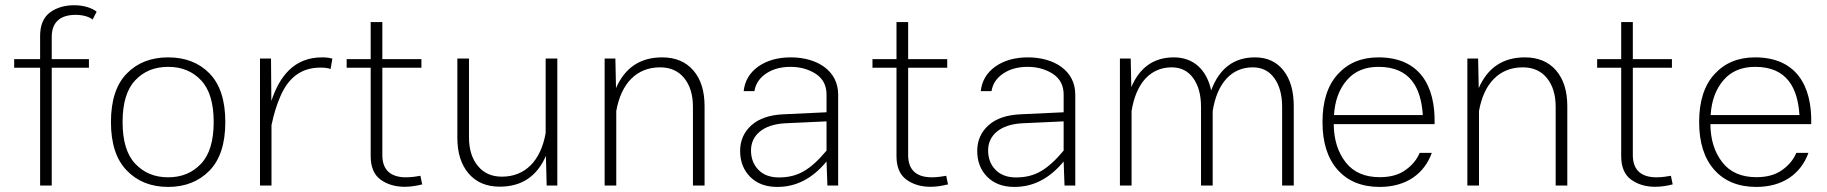

<svg xmlns="http://www.w3.org/2000/svg" viewBox="-20 -716 7051 741"><path d="M134.8 -454.6V0H179.7V-454.6H323.2V-487.8H179.7V-573.7C179.7 -632.3 214.8 -658.7 272 -658.7C301.8 -658.7 325.7 -650.4 337.4 -640.6L353 -670.9C335 -685.1 303.7 -695.8 266.6 -695.8C229.5 -695.8 198.2 -686.5 172.9 -668C147.5 -648.9 134.8 -618.7 134.8 -577.1V-487.8H34.7V-454.6Z M628.9 -494.6C563.5 -494.6 510.3 -474.1 469.7 -432.6C428.7 -391.1 408.2 -328.6 408.2 -245.1C408.2 -161.6 428.7 -99.1 469.7 -57.6C510.3 -15.6 563.5 5.4 628.9 5.4C694.3 5.4 747.6 -15.6 788.6 -57.6C829.1 -99.1 849.6 -161.6 849.6 -245.1C849.6 -328.6 829.1 -391.1 788.6 -432.6C748 -474.1 694.8 -494.6 628.9 -494.6ZM628.9 -458C681.2 -458 723.1 -440.9 755.9 -406.2C788.6 -371.6 804.7 -317.9 804.7 -245.1C804.7 -172.4 788.6 -118.7 755.9 -84C723.1 -49.3 681.2 -31.7 628.9 -31.7C576.7 -31.7 534.7 -49.3 502 -84C469.2 -118.7 453.1 -172.4 453.1 -245.1C453.1 -317.9 469.2 -371.6 502 -406.2C534.7 -440.9 576.7 -458 628.9 -458Z M983.4 0H1027.8V-235.4L1028.3 -234.9C1036.6 -275.4 1047.9 -312 1062.5 -345.2C1091.3 -411.6 1138.7 -455.1 1216.3 -455.1C1234.4 -455.1 1247.6 -453.1 1255.9 -449.7L1262.7 -489.7C1251 -493.2 1237.8 -494.6 1222.7 -494.6C1115.2 -494.6 1058.6 -421.4 1027.3 -326.2L1025.9 -490.2H983.4Z M1602.5 -37.6C1590.3 -35.2 1567.9 -31.7 1546.9 -31.7C1489.7 -31.7 1455.6 -58.1 1455.6 -117.2V-454.6H1606.4V-487.8H1455.6V-630.9H1410.6V-487.8H1317.9V-454.6H1410.6V-113.3C1410.6 -71.8 1423.3 -41.5 1448.7 -22.9C1474.1 -4.4 1505.4 4.9 1542 4.9C1564.9 4.9 1588.4 1 1609.4 -4.4Z M1745.1 -183.6C1745.1 -126 1759.8 -80.1 1788.6 -46.4C1817.4 -12.7 1857.4 4.4 1908.7 4.4C1993.2 4.4 2052.2 -35.2 2086.9 -114.3L2089.8 0H2130.9V-490.2H2085.9V-202.6C2066.9 -95.2 2006.8 -34.2 1917 -34.2C1877.4 -34.2 1846.7 -47.9 1824.2 -75.7C1801.3 -103.5 1790 -140.1 1790 -186.5V-490.2H1745.1Z M2358.4 -287.6C2377.4 -395 2437.5 -456.1 2527.3 -456.1C2566.9 -456.1 2598.1 -442.4 2620.6 -414.6C2643.1 -386.7 2654.3 -350.1 2654.3 -303.7V0H2699.2V-306.6C2699.2 -364.3 2685.1 -410.2 2656.2 -443.8C2627.4 -477.5 2586.9 -494.6 2535.6 -494.6C2451.2 -494.6 2392.1 -455.1 2357.4 -376L2355 -490.2H2313.5V0H2358.4Z M3214.8 -351.1C3214.8 -443.8 3132.8 -494.6 3032.2 -494.6C2981.9 -494.6 2940.4 -482.9 2906.7 -459.5C2873 -435.5 2854.5 -403.8 2850.1 -364.3H2891.6C2896 -392.1 2911.1 -415 2936.5 -432.1C2961.9 -449.2 2993.2 -458 3030.8 -458C3068.4 -458 3101.1 -448.7 3128.9 -430.7C3156.2 -412.6 3169.9 -385.7 3169.9 -351.1V-282.7L3003.9 -274.9C2949.7 -272.5 2908.7 -258.3 2879.9 -232.4C2851.1 -206.5 2836.4 -173.3 2836.4 -133.8C2836.4 -92.3 2849.6 -59.1 2875.5 -33.2C2901.4 -7.3 2936 5.4 2980 5.4C3051.8 5.4 3114.7 -25.9 3169.9 -92.8L3173.3 0H3214.8ZM2878.4 -135.7C2878.4 -193.8 2925.3 -235.8 3009.8 -240.2L3169.9 -247.6V-134.8C3138.7 -97.2 3109.4 -70.8 3082 -55.2C3054.7 -39.1 3022.9 -31.2 2986.3 -31.2C2952.6 -31.2 2926.3 -41 2907.2 -60.5C2888.2 -79.6 2878.4 -105 2878.4 -135.7Z M3631.8 -37.6C3619.6 -35.2 3597.2 -31.7 3576.2 -31.7C3519 -31.7 3484.9 -58.1 3484.9 -117.2V-454.6H3635.7V-487.8H3484.9V-630.9H3439.9V-487.8H3347.2V-454.6H3439.9V-113.3C3439.9 -71.8 3452.6 -41.5 3478 -22.9C3503.4 -4.4 3534.7 4.9 3571.3 4.9C3594.2 4.9 3617.7 1 3638.7 -4.4Z M4129.9 -351.1C4129.9 -443.8 4047.9 -494.6 3947.3 -494.6C3897 -494.6 3855.5 -482.9 3821.8 -459.5C3788.1 -435.5 3769.5 -403.8 3765.1 -364.3H3806.6C3811 -392.1 3826.2 -415 3851.6 -432.1C3877 -449.2 3908.2 -458 3945.8 -458C3983.4 -458 4016.1 -448.7 4043.9 -430.7C4071.3 -412.6 4085 -385.7 4085 -351.1V-282.7L3918.9 -274.9C3864.7 -272.5 3823.7 -258.3 3794.9 -232.4C3766.1 -206.5 3751.5 -173.3 3751.5 -133.8C3751.5 -92.3 3764.6 -59.1 3790.5 -33.2C3816.4 -7.3 3851.1 5.4 3895 5.4C3966.8 5.4 4029.8 -25.9 4085 -92.8L4088.4 0H4129.9ZM3793.5 -135.7C3793.5 -193.8 3840.3 -235.8 3924.8 -240.2L4085 -247.6V-134.8C4053.7 -97.2 4024.4 -70.8 3997.1 -55.2C3969.7 -39.1 3938 -31.2 3901.4 -31.2C3867.7 -31.2 3841.3 -41 3822.3 -60.5C3803.2 -79.6 3793.5 -105 3793.5 -135.7Z M4302.2 0H4347.2V-287.6C4364.3 -395 4419.9 -456.1 4502 -456.1C4537.1 -456.1 4564.9 -442.4 4585 -414.6C4605 -386.7 4615.2 -350.1 4615.2 -303.7V0H4660.2V-287.6C4677.2 -395 4732.9 -456.1 4814.9 -456.1C4850.1 -456.1 4877.9 -442.4 4897.9 -414.6C4918 -386.7 4928.2 -350.1 4928.2 -303.7V0H4973.1V-306.6C4973.1 -364.3 4960 -410.2 4933.6 -443.8C4907.2 -477.5 4870.6 -494.6 4823.2 -494.6C4742.2 -494.6 4686 -452.1 4654.3 -367.2C4637.2 -446.8 4586.4 -494.6 4510.3 -494.6C4433.6 -494.6 4378.9 -456.5 4346.2 -379.9L4343.8 -490.2H4302.2Z M5516.6 -236.8C5520.5 -386.7 5457.5 -494.6 5299.8 -494.6C5234.9 -494.6 5182.6 -473.1 5143.1 -429.7C5103.5 -386.2 5084 -324.7 5084 -245.1C5084 -166 5103.5 -104.5 5142.6 -60.5C5181.6 -16.6 5235.8 5.4 5304.7 5.4C5405.8 5.4 5476.1 -43.9 5505.9 -126H5459C5448.7 -101.1 5431.2 -79.1 5405.3 -60.5C5379.4 -41.5 5346.2 -32.2 5305.2 -32.2C5247.1 -32.2 5203.1 -51.3 5173.3 -89.8C5143.6 -127.9 5127.9 -176.8 5127.4 -236.8ZM5128.4 -272C5131.8 -326.7 5147.9 -371.6 5177.7 -406.2C5207 -440.9 5248 -458 5300.3 -458C5424.3 -458 5464.4 -375 5471.2 -272Z M5688 -287.6C5707 -395 5767.1 -456.1 5856.9 -456.1C5896.5 -456.1 5927.7 -442.4 5950.2 -414.6C5972.7 -386.7 5983.9 -350.1 5983.9 -303.7V0H6028.8V-306.6C6028.8 -364.3 6014.6 -410.2 5985.8 -443.8C5957 -477.5 5916.5 -494.6 5865.2 -494.6C5780.8 -494.6 5721.7 -455.1 5687 -376L5684.6 -490.2H5643.1V0H5688Z M6428.7 -37.6C6416.5 -35.2 6394 -31.7 6373 -31.7C6315.9 -31.7 6281.7 -58.1 6281.7 -117.2V-454.6H6432.6V-487.8H6281.7V-630.9H6236.8V-487.8H6144V-454.6H6236.8V-113.3C6236.8 -71.8 6249.5 -41.5 6274.9 -22.9C6300.3 -4.4 6331.5 4.9 6368.2 4.9C6391.1 4.9 6414.6 1 6435.5 -4.4Z M6970.2 -236.8C6974.1 -386.7 6911.1 -494.6 6753.4 -494.6C6688.5 -494.6 6636.2 -473.1 6596.7 -429.7C6557.1 -386.2 6537.6 -324.7 6537.6 -245.1C6537.6 -166 6557.1 -104.5 6596.2 -60.5C6635.3 -16.6 6689.5 5.4 6758.3 5.4C6859.4 5.4 6929.7 -43.9 6959.5 -126H6912.6C6902.3 -101.1 6884.8 -79.1 6858.9 -60.5C6833 -41.5 6799.8 -32.2 6758.8 -32.2C6700.7 -32.2 6656.7 -51.3 6627 -89.8C6597.2 -127.9 6581.5 -176.8 6581.1 -236.8ZM6582 -272C6585.4 -326.7 6601.6 -371.6 6631.3 -406.2C6660.6 -440.9 6701.7 -458 6753.9 -458C6877.9 -458 6918 -375 6924.8 -272Z"/></svg>

Font: Estedad ExtraLight
Style: Regular
Weight: 200
Designer: Amin Abedi
Version: Version 7.3